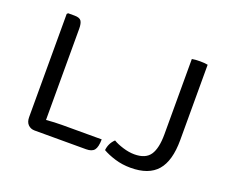

<svg xmlns="http://www.w3.org/2000/svg" viewBox="-95 -699 1031 861"><g transform="rotate(20 420.0 -268.0)"><path d="M431 -65.5Q430.5 -28.5 419.2 -14.2Q408 0 380.5 0H134.5Q116 0 103.5 -12.2Q91 -24.5 91 -48V-540.5L96 -545.5H126.5Q151 -545.5 158.8 -534Q166.5 -522.5 166.5 -497.5V-62Q206 -65.5 245.5 -65.5ZM489 -81.5Q507 -70.5 536 -61.5Q565 -52.5 591 -52.5Q644.5 -52.5 666 -84.5Q687.5 -116.5 687.5 -183.5V-542.5Q703.5 -545.5 726 -545.5Q736 -545.5 745.8 -544.8Q755.5 -544 763 -542.5V-183Q763 -84 722.5 -37Q682 10 595.5 10Q555.5 10 520.5 -0.8Q485.5 -11.5 461.5 -25.5Q465 -59 489 -81.5Z"/></g></svg>

Font: Signika SC Light
Style: Regular
Weight: 300
Designer: Anna Giedryś
Foundry: Anna Giedryś
Version: Version 2.000; ttfautohint (v1.8.3) -l 8 -r 50 -G 200 -x 9 -